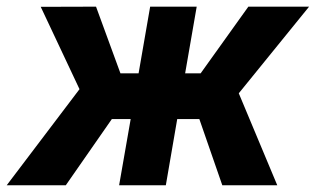

<svg xmlns="http://www.w3.org/2000/svg" viewBox="-57 -548 935 568"><path d="M532.7 -195.8H467.3L433.6 0H295.4L329.6 -195.8H273.9L137.7 0H-37.1L178.2 -284.2L63.5 -527.8L227.1 -528.3L299.3 -331.1H353L387.2 -528.3H524.9L490.7 -331.1H536.6L677.7 -528.3H857.4L649.4 -272L763.2 0H600.6Z"/></svg>

Font: RobotoInd
Style: Bold Italic
Weight: 700
Italic angle: -12°
Designer: Google
Version: Version 2.001150; 2014